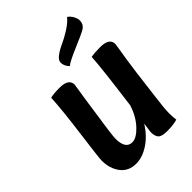

<svg xmlns="http://www.w3.org/2000/svg" viewBox="-269 -1069 1202 1202"><g transform="rotate(-45 332.0 -468.0)"><path d="M442 -274Q482 -576 486 -660Q517 -666 566 -666Q648 -666 648 -613Q648 -608 643.5 -581Q639 -554 630.5 -501Q622 -448 615 -392L591 -199Q579 -113 579 -67Q579 -33 583 -8Q547 3 491 3Q444 3 429 -13.5Q414 -30 414 -65Q414 -68 415.5 -77Q417 -86 419 -102Q421 -118 423 -132Q380 -64 323 -27Q266 10 211 10Q144 10 107.5 -38Q71 -86 71 -157Q71 -181 96 -369Q121 -557 126 -659Q157 -666 206 -666Q288 -666 288 -613Q288 -610 284 -586Q280 -562 272.5 -513.5Q265 -465 259 -421Q229 -224 229 -193Q229 -102 288 -102Q326 -102 372 -151Q418 -200 442 -274ZM566 -822Q541 -807 454.5 -770.5Q368 -734 349 -716Q323 -741 323 -772Q323 -793 349.5 -813Q376 -833 411 -848.5Q446 -864 488 -890.5Q530 -917 554 -946Q571 -935 583 -914Q595 -893 595 -874Q595 -840 566 -822Z"/></g></svg>

Font: Overlock Black
Style: Italic
Weight: 900
Designer: Dario Muhafara
Foundry: Dario Manuel Muhafara
Version: Version 1.002